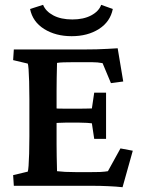

<svg xmlns="http://www.w3.org/2000/svg" viewBox="-20 -781 599 807"><path d="M495.1 5.9Q468.8 2.9 435.1 1.5Q401.4 0 374 0H38.1L35.2 -44.9L96.7 -59.6Q98.6 -64.5 100.1 -84Q101.6 -103.5 102.5 -135.3Q103.5 -167 103.5 -208V-364.3Q103.5 -406.2 102.5 -438.5Q101.6 -470.7 100.1 -490.2Q98.6 -509.8 96.7 -513.7L35.2 -528.3L38.1 -573.2H343.8Q361.3 -573.2 385.3 -573.7Q409.2 -574.2 433.1 -575.7Q457 -577.1 474.6 -578.1L498 -438.5L446.3 -431.6L411.1 -515.6Q399.4 -517.6 389.6 -518.6Q379.9 -519.5 368.2 -519.5H282.2Q263.7 -519.5 247.6 -519Q231.4 -518.6 219.7 -516.6Q219.7 -510.7 219.2 -494.1Q218.8 -477.5 218.3 -453.1Q217.8 -428.7 217.8 -399.4V-174.8Q217.8 -147.5 218.3 -124.5Q218.8 -101.6 219.2 -85.4Q219.7 -69.3 219.7 -61.5Q236.3 -59.6 253.9 -58.6Q271.5 -57.6 297.9 -57.6H364.3Q387.7 -57.6 400.4 -58.1Q413.1 -58.6 419.9 -59.6Q426.8 -60.5 433.6 -61.5L486.3 -157.2L538.1 -147.5ZM376 -197.3 366.2 -262.7Q359.4 -263.7 345.7 -264.6Q332 -265.6 313.5 -265.6H254.9Q239.3 -265.6 224.1 -264.6Q209 -263.7 198.2 -262.7V-326.2Q209 -325.2 224.1 -324.7Q239.3 -324.2 254.9 -324.2H313.5Q332 -324.2 345.7 -324.7Q359.4 -325.2 366.2 -325.2L376 -391.6H425.8V-197.3ZM405.3 -760.7 454.1 -743.2Q443.4 -689.5 396 -659.2Q348.6 -628.9 281.2 -628.9Q213.9 -628.9 165.5 -659.2Q117.2 -689.5 106.4 -743.2L161.1 -760.7Q171.9 -733.4 204.1 -716.3Q236.3 -699.2 284.2 -699.2Q331.1 -699.2 363.3 -716.3Q395.5 -733.4 405.3 -760.7Z"/></svg>

Font: Crimson Pro SemiBold
Style: Regular
Weight: 600
Designer: Jacques Le Bailly
Foundry: Baron von Fonthausen
Version: Version 1.003